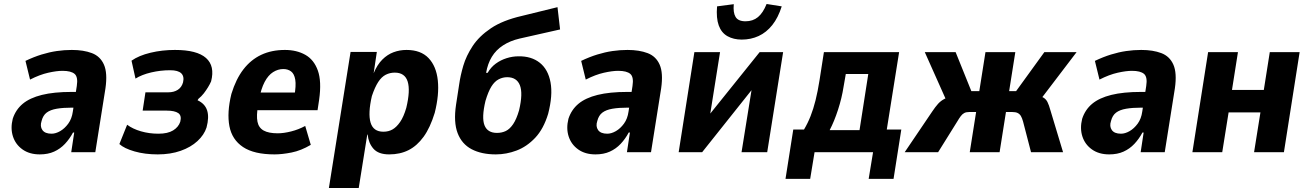

<svg xmlns="http://www.w3.org/2000/svg" viewBox="-20 -765 6583 965"><path d="M180 11Q128 11 93 -14Q58 -39 45 -79.5Q32 -120 44 -168Q59 -214 94.5 -243.5Q130 -273 190.5 -288Q251 -303 340 -303H383L372 -224H342Q297 -224 265 -218.5Q233 -213 214.5 -199Q196 -185 189 -157Q180 -130 193 -111.5Q206 -93 239 -93Q260 -93 282.5 -106Q305 -119 323 -143.5Q341 -168 346 -204L366 -333Q373 -378 355 -393.5Q337 -409 294 -409Q265 -409 222.5 -399.5Q180 -390 131 -365L108 -459Q150 -479 189 -491Q228 -503 265.5 -508.5Q303 -514 341 -514Q400 -514 442 -498Q484 -482 502.5 -440Q521 -398 510 -321L459 0H338L353 -99H347Q330 -67 306.5 -42Q283 -17 252 -3Q221 11 180 11Z M773 11Q708 11 656 -4Q604 -19 580 -41L619 -138Q647 -117 688.5 -105Q730 -93 776 -93Q823 -93 850 -109.5Q877 -126 886 -153Q894 -184 876 -196.5Q858 -209 818 -209H697L711 -301H826Q854 -301 873.5 -313.5Q893 -326 900 -351Q907 -381 891 -396.5Q875 -412 835 -412Q787 -412 740 -401Q693 -390 661 -370L641 -460Q678 -486 736.5 -500Q795 -514 859 -514Q970 -514 1015.5 -473.5Q1061 -433 1041 -356Q1035 -342 1025.5 -326.5Q1016 -311 1004.5 -296Q993 -281 977 -268L973 -261Q1010 -244 1021 -210Q1032 -176 1018 -124Q1006 -87 972.5 -56Q939 -25 888 -7Q837 11 773 11Z M1360 11Q1257 11 1201.5 -26Q1146 -63 1133 -131Q1120 -199 1143 -293Q1166 -368 1203.5 -416.5Q1241 -465 1293 -489.5Q1345 -514 1412 -514Q1471 -514 1514.5 -489.5Q1558 -465 1577.5 -410.5Q1597 -356 1584 -264L1576 -211H1253L1267 -300H1475L1459 -280Q1469 -335 1464 -364.5Q1459 -394 1443 -406Q1427 -418 1404 -418Q1377 -418 1352.5 -402.5Q1328 -387 1310 -353Q1292 -319 1281 -261L1277 -234Q1268 -184 1274 -153.5Q1280 -123 1305 -109Q1330 -95 1376 -95Q1406 -95 1443.5 -104.5Q1481 -114 1514 -132L1542 -37Q1493 -8 1445.5 1.5Q1398 11 1360 11Z M1633 180 1742 -504H1874L1858 -397Q1876 -440 1901.5 -465.5Q1927 -491 1958 -502.5Q1989 -514 2023 -514Q2095 -514 2134 -473Q2173 -432 2180.5 -360.5Q2188 -289 2165 -198Q2142 -123 2109 -77.5Q2076 -32 2033.5 -10.5Q1991 11 1936 11Q1882 11 1857 -17.5Q1832 -46 1828 -88L1826 -89L1783 180ZM1907 -103Q1933 -103 1953 -114.5Q1973 -126 1991 -152Q2009 -178 2022 -223Q2043 -310 2029 -355Q2015 -400 1964 -400Q1940 -400 1919 -389.5Q1898 -379 1881 -353Q1864 -327 1849 -282Q1829 -195 1842.5 -149Q1856 -103 1907 -103Z M2472 11Q2400 11 2350.5 -15Q2301 -41 2280 -96Q2259 -151 2272 -238L2288 -342Q2294 -385 2308.5 -434.5Q2323 -484 2355.5 -533.5Q2388 -583 2447.5 -623Q2507 -663 2603 -685L2782 -729L2795 -617L2591 -571Q2544 -560 2508.5 -537Q2473 -514 2452 -479.5Q2431 -445 2423 -398L2425 -399H2431Q2447 -427 2471.5 -445Q2496 -463 2526 -472.5Q2556 -482 2586 -482Q2651 -483 2693 -449.5Q2735 -416 2747 -351Q2759 -286 2735 -193Q2712 -117 2670 -72.5Q2628 -28 2576.5 -8.5Q2525 11 2472 11ZM2478 -97Q2502 -97 2522 -106.5Q2542 -116 2559 -141Q2576 -166 2589 -211Q2609 -296 2593 -336.5Q2577 -377 2529 -377Q2507 -377 2486.5 -366.5Q2466 -356 2450 -330.5Q2434 -305 2420 -258Q2400 -174 2415 -135.5Q2430 -97 2478 -97Z M2973 11Q2921 11 2886 -14Q2851 -39 2838 -79.5Q2825 -120 2837 -168Q2852 -214 2887.5 -243.5Q2923 -273 2983.5 -288Q3044 -303 3133 -303H3176L3165 -224H3135Q3090 -224 3058 -218.5Q3026 -213 3007.5 -199Q2989 -185 2982 -157Q2973 -130 2986 -111.5Q2999 -93 3032 -93Q3053 -93 3075.5 -106Q3098 -119 3116 -143.5Q3134 -168 3139 -204L3159 -333Q3166 -378 3148 -393.5Q3130 -409 3087 -409Q3058 -409 3015.5 -399.5Q2973 -390 2924 -365L2901 -459Q2943 -479 2982 -491Q3021 -503 3058.5 -508.5Q3096 -514 3134 -514Q3193 -514 3235 -498Q3277 -482 3295.5 -440Q3314 -398 3303 -321L3252 0H3131L3146 -99H3140Q3123 -67 3099.5 -42Q3076 -17 3045 -3Q3014 11 2973 11Z M3391 0 3470 -503H3599L3544 -157H3520L3798 -503H3916L3836 0H3707L3763 -348H3786L3509 0ZM3708 -566Q3667 -566 3636.5 -583Q3606 -600 3592.5 -637Q3579 -674 3584 -733L3668 -744Q3664 -702 3677 -680Q3690 -658 3727 -658Q3764 -658 3789.5 -679Q3815 -700 3833 -745L3909 -733Q3891 -676 3861.5 -639Q3832 -602 3793 -584Q3754 -566 3708 -566Z M3928 134 3967 -114H4021Q4040 -146 4054 -181.5Q4068 -217 4079 -261Q4090 -305 4099 -362L4121 -503H4499L4437 -114H4510L4471 134H4346L4368 0H4074L4052 134ZM4150 -111H4300L4344 -393H4231L4220 -330Q4211 -272 4192 -213.5Q4173 -155 4150 -111Z M4527 0 4665 -204Q4681 -228 4695 -243.5Q4709 -259 4729 -269Q4749 -279 4782 -285L4744 -243L4628 -503H4783L4862 -307H4902L4933 -503H5083L5052 -307H5087L5229 -503H5391L5193 -243L5184 -289Q5211 -282 5224 -274.5Q5237 -267 5244.5 -252.5Q5252 -238 5260 -209L5323 0H5162L5122 -154Q5117 -172 5111 -182Q5105 -192 5095 -197Q5085 -202 5068 -202H5036L5004 0H4854L4886 -202H4851Q4836 -202 4826.5 -197Q4817 -192 4809 -181.5Q4801 -171 4791 -154L4695 0Z M5555 11Q5503 11 5468 -14Q5433 -39 5420 -79.5Q5407 -120 5419 -168Q5434 -214 5469.5 -243.5Q5505 -273 5565.5 -288Q5626 -303 5715 -303H5758L5747 -224H5717Q5672 -224 5640 -218.5Q5608 -213 5589.5 -199Q5571 -185 5564 -157Q5555 -130 5568 -111.5Q5581 -93 5614 -93Q5635 -93 5657.5 -106Q5680 -119 5698 -143.5Q5716 -168 5721 -204L5741 -333Q5748 -378 5730 -393.5Q5712 -409 5669 -409Q5640 -409 5597.5 -399.5Q5555 -390 5506 -365L5483 -459Q5525 -479 5564 -491Q5603 -503 5640.5 -508.5Q5678 -514 5716 -514Q5775 -514 5817 -498Q5859 -482 5877.5 -440Q5896 -398 5885 -321L5834 0H5713L5728 -99H5722Q5705 -67 5681.5 -42Q5658 -17 5627 -3Q5596 11 5555 11Z M5973 0 6052 -503H6202L6172 -313H6332L6362 -503H6512L6433 0H6283L6315 -200H6155L6123 0Z"/></svg>

Font: Nunito Sans 7pt Condensed ExtraBold
Style: Italic
Weight: 800
Width: 3
Italic angle: -9°
Designer: Vernon Adams
Foundry: Vernon Adams
Version: Version 3.101;gftools[0.9.27]